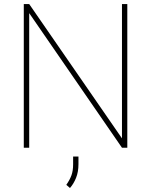

<svg xmlns="http://www.w3.org/2000/svg" viewBox="-20 -731 748 950"><path d="M609.9 -710.9V0H583.5L124.5 -666V0H97.7V-710.9H124.5L583.5 -46.4V-710.9ZM368.2 43.5V81.1Q368.2 119.6 356.4 148.9Q344.7 178.2 326.2 199.2L308.1 183.6Q325.2 159.2 333.5 136.5Q341.8 113.8 341.8 82V43.5Z"/></svg>

Font: Vazirmatn RD FD Thin
Style: Regular
Weight: 100
Designer: Saber Rastikerdar
Foundry: Saber Rastikerdar
Version: Version 33.003